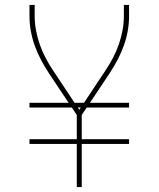

<svg xmlns="http://www.w3.org/2000/svg" viewBox="-20 -755 640 775"><path d="M290 0V-174H99V-193H290V-291L270 -321H99V-340H257L177 -460Q160 -486 145.5 -513.5Q131 -541 120.5 -570Q110 -599 104.5 -629.5Q99 -660 99 -691V-735H120V-691Q120 -661 125.5 -632Q131 -603 140.5 -575.5Q150 -548 164 -521.5Q178 -495 194 -471L281 -340H319L406 -471Q422 -495 436 -521.5Q450 -548 459.5 -575.5Q469 -603 474.5 -632Q480 -661 480 -691V-735H501V-691Q501 -660 495.5 -629.5Q490 -599 479.5 -570Q469 -541 454.5 -513.5Q440 -486 423 -460L343 -340H501V-321H330L310 -291V-193H501V-174H310V0ZM300 -312 306 -321H294Z"/></svg>

Font: Zed Sans Thin Extended
Style: Regular
Weight: 100
Width: 7
Designer: Belleve Invis
Foundry: Belleve Invis
Version: Version 1.0.0; ttfautohint (v1.8.4)